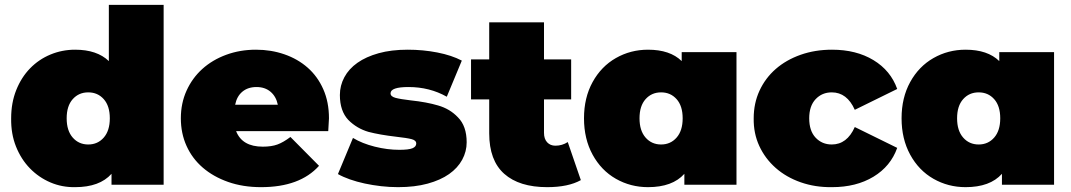

<svg xmlns="http://www.w3.org/2000/svg" viewBox="-20 -762 4418 792"><path d="M655 -742V0H440V-45Q391 10 290 10Q236 11 188 -9.5Q140 -30 103.5 -67.5Q67 -105 46 -157.5Q25 -210 26 -274Q26 -338 47 -390.5Q68 -443 104 -480Q140 -517 188 -537Q236 -557 290 -557Q380 -557 429 -510V-742ZM433 -274Q433 -325 408 -353Q383 -381 344 -381Q305 -381 280 -353Q255 -325 255 -274Q255 -223 280 -194.5Q305 -166 344 -166Q383 -166 408 -194.5Q433 -223 433 -274Z M1334 -221H954Q979 -157 1064 -157Q1100 -157 1124.5 -166Q1149 -175 1178 -197L1296 -78Q1217 10 1057 10Q982 10 921 -11.5Q860 -33 816.5 -70.5Q773 -108 749.5 -160Q726 -212 726 -274Q726 -336 749.5 -388Q773 -440 814.5 -477.5Q856 -515 913 -536Q970 -557 1036 -557Q1098 -557 1153 -538Q1208 -519 1249 -483Q1290 -447 1313.5 -394Q1337 -341 1337 -274Q1337 -269 1334 -221ZM950 -330H1126Q1119 -364 1096 -383.5Q1073 -403 1038 -403Q1003 -403 980 -384Q957 -365 950 -330Z M1374 -44 1436 -193Q1474 -170 1526 -157Q1578 -144 1627 -144Q1666 -144 1681.5 -150.5Q1697 -157 1697 -170Q1697 -183 1678 -188Q1659 -193 1614 -198Q1580 -202 1551.5 -207Q1523 -212 1500 -218Q1452 -232 1417 -267Q1382 -304 1382 -370Q1382 -409 1400.5 -443.5Q1419 -478 1454.5 -503Q1490 -528 1542 -542.5Q1594 -557 1662 -557Q1725 -557 1784 -545.5Q1843 -534 1885 -512L1823 -363Q1752 -403 1665 -403Q1591 -403 1591 -377Q1591 -364 1611 -358.5Q1631 -353 1674 -348Q1740 -341 1787 -327Q1836 -313 1869 -278Q1905 -242 1905 -175Q1905 -137 1886.5 -103Q1868 -69 1832.5 -44Q1797 -19 1744 -4.5Q1691 10 1622 10Q1587 10 1552 6Q1517 2 1484.5 -5Q1452 -12 1423.5 -22Q1395 -32 1374 -44Z M2376 -19Q2324 10 2237 10Q2122 10 2060 -45Q1998 -100 1998 -212V-352H1923V-517H1998V-670H2224V-517H2336V-352H2224V-214Q2224 -189 2237 -175Q2250 -161 2271 -161Q2299 -161 2322 -176Z M3018 -547V0H2803V-45Q2754 10 2653 10Q2581 10 2520.5 -24.5Q2460 -59 2424.5 -124Q2389 -189 2389 -274Q2389 -359 2424.5 -423.5Q2460 -488 2520.5 -522.5Q2581 -557 2653 -557Q2744 -557 2792 -510V-547ZM2796 -274Q2796 -325 2771 -353Q2746 -381 2707 -381Q2668 -381 2643 -353Q2618 -325 2618 -274Q2618 -223 2643 -194.5Q2668 -166 2707 -166Q2746 -166 2771 -194.5Q2796 -223 2796 -274Z M3089 -274Q3089 -336 3113 -388Q3137 -440 3180 -477.5Q3223 -515 3282.5 -536Q3342 -557 3412 -557Q3512 -557 3583 -514Q3654 -471 3681 -395L3506 -309Q3474 -381 3411 -381Q3371 -381 3344.5 -353Q3318 -325 3318 -274Q3318 -222 3344.5 -194Q3371 -166 3411 -166Q3474 -166 3506 -238L3681 -152Q3654 -76 3583 -33Q3512 10 3412 10Q3343 11 3283 -10Q3223 -31 3179.5 -69.5Q3136 -108 3112 -160Q3088 -212 3089 -274Z M4328 -547V0H4113V-45Q4064 10 3963 10Q3891 10 3830.5 -24.5Q3770 -59 3734.5 -124Q3699 -189 3699 -274Q3699 -359 3734.5 -423.5Q3770 -488 3830.5 -522.5Q3891 -557 3963 -557Q4054 -557 4102 -510V-547ZM4106 -274Q4106 -325 4081 -353Q4056 -381 4017 -381Q3978 -381 3953 -353Q3928 -325 3928 -274Q3928 -223 3953 -194.5Q3978 -166 4017 -166Q4056 -166 4081 -194.5Q4106 -223 4106 -274Z"/></svg>

Font: CMG Sans Black
Style: Regular
Weight: 900
Designer: Julieta Ulanovsky
Foundry: Julieta Ulanovsky
Version: Version 7.200